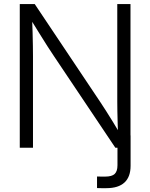

<svg xmlns="http://www.w3.org/2000/svg" viewBox="-20 -748 761 972"><path d="M471.2 204.1V145.5Q479.5 146 492.7 146Q505.9 146 512.7 146Q546.4 146 560.5 132.6Q574.7 119.1 574.7 88.4V-62.5H641.1V91.3Q641.1 147.5 610.1 176Q579.1 204.6 518.6 204.6Q505.4 204.6 492.9 204.6Q480.5 204.6 471.2 204.1ZM80.1 0V-727.5H155.8L489.3 -229Q502 -210 518.3 -184.3Q534.7 -158.7 552.2 -130.1Q569.8 -101.6 586.9 -72.3L577.6 -63Q576.7 -91.3 575.7 -123.3Q574.7 -155.3 574.2 -184.8Q573.7 -214.4 573.7 -233.9V-727.5H640.6V0H564L253.4 -463.4Q238.8 -484.9 220.5 -513.4Q202.1 -542 180.2 -577.6Q158.2 -613.3 131.8 -655.8L142.1 -668Q144 -622.1 145 -583.7Q146 -545.4 146.5 -515.1Q147 -484.9 147 -463.9V0Z"/></svg>

Font: Inter 28pt Light
Style: Regular
Weight: 300
Designer: Rasmus Andersson
Foundry: rsms
Version: Version 4.001;git-66647c0bb